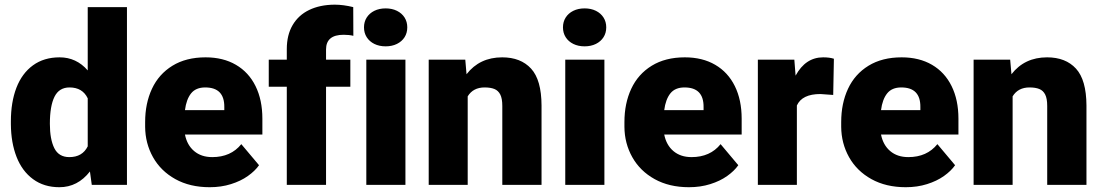

<svg xmlns="http://www.w3.org/2000/svg" viewBox="-20 -780 4648 810"><path d="M367.2 0 359.4 -56.6Q307.6 9.8 230.5 9.8Q165.5 9.8 119.4 -24.2Q73.2 -58.1 49.8 -118.2Q26.4 -178.2 25.9 -255.9V-268.1Q25.9 -349.1 49.3 -409.9Q72.8 -470.7 119.1 -504.4Q165.5 -538.1 231.4 -538.1Q302.2 -538.1 350.1 -482.9V-750H515.6V0ZM272.5 -117.2Q327.6 -117.2 350.1 -162.6V-365.2Q328.1 -411.1 273.4 -411.1Q229.5 -411.1 210 -372.1Q190.4 -333 190.4 -257.8Q190.4 -192.4 209.2 -154.8Q228 -117.2 272.5 -117.2Z M1072.8 -83Q1055.7 -58.6 1025.6 -37.4Q995.6 -16.1 954.3 -3.2Q913.1 9.8 864.7 9.8Q781.2 9.8 719.7 -24.4Q658.2 -58.6 625.5 -116.9Q592.8 -175.3 592.3 -245.1V-265.1Q592.3 -343.8 621.1 -405.5Q649.9 -467.3 707.5 -502.7Q765.1 -538.1 847.2 -538.1Q921.4 -538.1 975.3 -506.6Q1029.3 -475.1 1058.1 -416.7Q1086.9 -358.4 1086.9 -279.3V-212.4H760.3Q769 -168 799.1 -142.6Q829.1 -117.2 875.5 -117.2Q954.1 -117.2 998 -171.9ZM760.3 -315.4H926.3V-328.1Q927.2 -411.1 845.7 -411.1Q806.2 -411.1 786.1 -386Q766.1 -360.8 760.3 -315.4Z M1458 -414.1H1355.5V0H1189.9V-414.1H1113.8V-528.3H1189.9V-572.8Q1189.9 -632.3 1214.6 -674.3Q1239.3 -716.3 1284.4 -738Q1329.6 -759.8 1390.6 -760.3H1392.6Q1428.2 -760.3 1470.2 -750L1470.7 -628.9Q1453.1 -633.3 1429.7 -633.3Q1355.5 -633.3 1355.5 -571.3V-528.3H1458Z M1606.9 -744.6Q1633.8 -744.6 1654.5 -734.4Q1675.3 -724.1 1686.8 -706.1Q1698.2 -688 1698.2 -664.6Q1698.2 -641.1 1686.8 -623Q1675.3 -605 1654.5 -594.7Q1633.8 -584.5 1606.9 -584.5Q1580.1 -584.5 1559.3 -594.7Q1538.6 -605 1527.1 -623Q1515.6 -641.1 1515.6 -664.6Q1515.6 -688 1527.1 -706.1Q1538.6 -724.1 1559.3 -734.4Q1580.1 -744.6 1606.9 -744.6ZM1690.4 -528.3V0H1525.4V-528.3Z M1953.1 -373.5V0H1788.6V-528.3H1942.9L1948.2 -466.8Q2003.4 -538.1 2098.6 -538.1Q2176.8 -538.1 2220.5 -490.5Q2264.2 -442.9 2264.6 -335V0H2099.1V-333Q2099.1 -364.3 2090.6 -381.1Q2082 -397.9 2065.9 -404.5Q2049.8 -411.1 2024.4 -411.1Q1976.1 -411.1 1953.1 -373.5Z M2446.3 -744.6Q2473.1 -744.6 2493.9 -734.4Q2514.6 -724.1 2526.1 -706.1Q2537.6 -688 2537.6 -664.6Q2537.6 -641.1 2526.1 -623Q2514.6 -605 2493.9 -594.7Q2473.1 -584.5 2446.3 -584.5Q2419.4 -584.5 2398.7 -594.7Q2377.9 -605 2366.5 -623Q2355 -641.1 2355 -664.6Q2355 -688 2366.5 -706.1Q2377.9 -724.1 2398.7 -734.4Q2419.4 -744.6 2446.3 -744.6ZM2529.8 -528.3V0H2364.7V-528.3Z M3094.7 -83Q3077.6 -58.6 3047.6 -37.4Q3017.6 -16.1 2976.3 -3.2Q2935.1 9.8 2886.7 9.8Q2803.2 9.8 2741.7 -24.4Q2680.2 -58.6 2647.5 -116.9Q2614.7 -175.3 2614.3 -245.1V-265.1Q2614.3 -343.8 2643.1 -405.5Q2671.9 -467.3 2729.5 -502.7Q2787.1 -538.1 2869.1 -538.1Q2943.4 -538.1 2997.3 -506.6Q3051.3 -475.1 3080.1 -416.7Q3108.9 -358.4 3108.9 -279.3V-212.4H2782.2Q2791 -168 2821 -142.6Q2851.1 -117.2 2897.5 -117.2Q2976.1 -117.2 3020 -171.9ZM2782.2 -315.4H2948.2V-328.1Q2949.2 -411.1 2867.7 -411.1Q2828.1 -411.1 2808.1 -386Q2788.1 -360.8 2782.2 -315.4Z M3440.9 -383.3Q3363.8 -383.3 3341.8 -335V0H3177.2V-528.3H3331.1L3336.4 -460.9Q3378.4 -538.1 3452.6 -538.1Q3479.5 -538.1 3498 -532.2L3495.1 -379.4Z M4009.3 -83Q3992.2 -58.6 3962.2 -37.4Q3932.1 -16.1 3890.9 -3.2Q3849.6 9.8 3801.3 9.8Q3717.8 9.8 3656.2 -24.4Q3594.7 -58.6 3562 -116.9Q3529.3 -175.3 3528.8 -245.1V-265.1Q3528.8 -343.8 3557.6 -405.5Q3586.4 -467.3 3644 -502.7Q3701.7 -538.1 3783.7 -538.1Q3857.9 -538.1 3911.9 -506.6Q3965.8 -475.1 3994.6 -416.7Q4023.4 -358.4 4023.4 -279.3V-212.4H3696.8Q3705.6 -168 3735.6 -142.6Q3765.6 -117.2 3812 -117.2Q3890.6 -117.2 3934.6 -171.9ZM3696.8 -315.4H3862.8V-328.1Q3863.8 -411.1 3782.2 -411.1Q3742.7 -411.1 3722.7 -386Q3702.6 -360.8 3696.8 -315.4Z M4252 -373.5V0H4087.4V-528.3H4241.7L4247.1 -466.8Q4302.2 -538.1 4397.5 -538.1Q4475.6 -538.1 4519.3 -490.5Q4563 -442.9 4563.5 -335V0H4397.9V-333Q4397.9 -364.3 4389.4 -381.1Q4380.9 -397.9 4364.7 -404.5Q4348.6 -411.1 4323.2 -411.1Q4274.9 -411.1 4252 -373.5Z"/></svg>

Font: Mardoto Black
Style: Regular
Weight: 900
Designer: Christian Robertson, Vahan Hovhannisyan
Foundry: Google
Version: Version 1.000